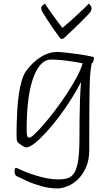

<svg xmlns="http://www.w3.org/2000/svg" viewBox="-20 -816 590 1080"><path d="M304 244Q259 244 214 231.5Q169 219 131.5 202Q94 185 72 174Q68 172 65 164Q62 156 62 149Q62 138 64 133Q66 128 70 128Q73 128 94 138Q115 148 149.5 160.5Q184 173 226 183Q268 193 312 193Q342 193 364 185Q386 177 400 152.5Q414 128 420.5 80.5Q427 33 427 -45Q427 -87 427.5 -143Q428 -199 430 -255.5Q432 -312 436 -355Q414 -312 382.5 -261.5Q351 -211 314.5 -162.5Q278 -114 242 -74.5Q206 -35 176 -11Q146 13 127 13Q123 13 115.5 9.5Q108 6 100 0.5Q92 -5 85.5 -10.5Q79 -16 77 -20Q73 -28 73 -63Q73 -86 74 -122.5Q75 -159 77.5 -201.5Q80 -244 86 -285.5Q92 -327 102 -361.5Q112 -396 127 -417Q164 -467 209.5 -495.5Q255 -524 305 -524Q314 -524 347 -520.5Q380 -517 423 -511Q466 -505 504 -496Q505 -496 506.5 -495Q508 -494 508 -490Q508 -477 504 -468.5Q500 -460 496 -460Q491 -437 488 -404.5Q485 -372 484 -318.5Q483 -265 482.5 -181.5Q482 -98 482 28Q482 84 464 125Q446 166 418 193Q391 219 359.5 231.5Q328 244 304 244ZM146 -42Q154 -42 176 -63Q198 -84 228.5 -119Q259 -154 292 -198Q325 -242 356 -289Q387 -336 411 -380.5Q435 -425 445 -460Q383 -472 339.5 -476.5Q296 -481 267 -481Q205 -481 167.5 -379Q130 -277 130 -89Q130 -58 133.5 -50Q137 -42 146 -42ZM329 -597Q327 -597 323.5 -598Q320 -599 317 -603Q302 -623 284 -648.5Q266 -674 249.5 -699.5Q233 -725 222 -743Q218 -749 215 -757Q212 -765 212 -772Q212 -780 222 -787.5Q232 -795 233 -796Q233 -794 243.5 -779Q254 -764 269.5 -742Q285 -720 301.5 -698Q318 -676 331 -659Q353 -677 378 -699.5Q403 -722 426 -743.5Q449 -765 464 -779.5Q479 -794 480 -796Q482 -794 488.5 -786Q495 -778 495 -767Q495 -763 493.5 -759Q492 -755 490 -751Q486 -745 471.5 -729.5Q457 -714 437 -694.5Q417 -675 397 -655.5Q377 -636 361.5 -622Q346 -608 341 -603Q337 -599 334.5 -598Q332 -597 329 -597Z"/></svg>

Font: Briem Hand Thin
Style: Regular
Weight: 100
Designer: Gunnlaugur SE Briem, Eben Sorkin
Foundry: Sorkin Type Co.
Version: Version 1.003